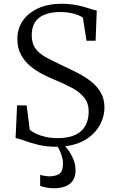

<svg xmlns="http://www.w3.org/2000/svg" viewBox="-20 -771 616 1023"><path d="M280 11Q225 11 181.8 0Q138.5 -11 108.5 -22.2Q78.5 -33.5 63 -35L71 -209.5H122L138.5 -79.5Q151.5 -68 173.2 -58Q195 -48 223.8 -41.5Q252.5 -35 285 -35Q344.5 -35 381.5 -52.5Q418.5 -70 435.5 -102Q452.5 -134 452.5 -176.5Q452.5 -221 428.8 -250.8Q405 -280.5 364.2 -302.5Q323.5 -324.5 273 -345Q241.5 -358 206.8 -375.8Q172 -393.5 141.5 -418.8Q111 -444 91.8 -479.5Q72.5 -515 72.5 -563.5Q72.5 -618.5 101.8 -660.8Q131 -703 184 -727Q237 -751 308 -751Q342.5 -751 372.2 -746.2Q402 -741.5 426 -734.8Q450 -728 467.5 -722.2Q485 -716.5 495.5 -715L489.5 -554H441L421.5 -677Q414.5 -683 397.5 -690Q380.5 -697 356.2 -702Q332 -707 303 -707Q252 -707 217.8 -693.2Q183.5 -679.5 166.2 -652Q149 -624.5 149 -584Q149 -538.5 170.2 -510.8Q191.5 -483 230.5 -462.5Q269.5 -442 321.5 -417.5Q358.5 -400.5 396.2 -381Q434 -361.5 465.8 -336.5Q497.5 -311.5 517 -277.5Q536.5 -243.5 536.5 -197.5Q536.5 -160 520.8 -122.8Q505 -85.5 473.5 -55.2Q442 -25 393.8 -7Q345.5 11 280 11ZM266.5 232Q247.5 232 227.2 228.2Q207 224.5 194 219.5V160.5Q204.5 164 218.8 166.2Q233 168.5 241 168.5Q276 168.5 295.8 155.5Q315.5 142.5 315.5 99Q315.5 79 309 59Q302.5 39 294.2 23.2Q286 7.5 281 0H302.5H319.5Q330 10 345 30.5Q360 51 371.2 78.5Q382.5 106 382.5 136.5Q382.5 169.5 368.2 190.8Q354 212 328.2 222Q302.5 232 266.5 232Z"/></svg>

Font: Merriweather 36pt Light
Style: Regular
Weight: 300
Designer: Eben Sorkin
Foundry: Eben Sorkin
Version: Version 2.100